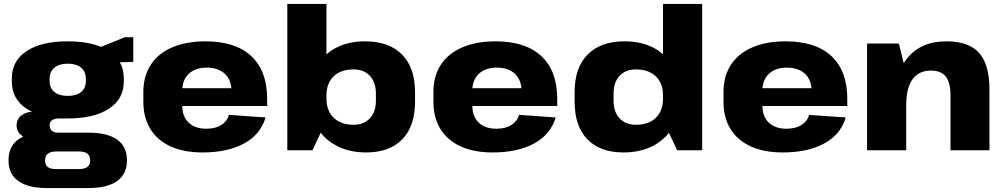

<svg xmlns="http://www.w3.org/2000/svg" viewBox="-20 -760 5080 971"><path d="M322 -161H278Q255 -161 242.5 -151.5Q230 -142 231 -125Q232 -107 243 -98Q254 -89 277 -89H428Q523 -89 572.5 -54Q622 -19 622 51Q622 120 572.5 155.5Q523 191 428 191H216Q122 191 72.5 155.5Q23 120 23 51Q23 -18 71 -54Q82 -62 97 -69Q94 -71 91 -74Q64 -93 64 -125Q64 -158 89 -177Q108 -192 142 -195Q127 -202 115 -210Q40 -259 40 -347V-364Q40 -453 115 -502Q190 -551 322 -551Q423 -551 491 -523L612 -572H654V-447L586 -445Q606 -410 606 -364V-347Q606 -259 530.5 -210Q455 -161 322 -161ZM322 -275Q366 -275 390 -294.5Q414 -314 414 -350V-362Q414 -398 390 -418Q366 -438 322 -438Q280 -438 255.5 -418Q231 -398 231 -362V-350Q231 -314 255.5 -294.5Q280 -275 322 -275ZM380 95Q436 95 436 51Q436 6 380 6H265Q208 6 208 51Q208 68 216 79Q230 96 265 95Z M1004 11Q910 11 843 -19.5Q776 -50 740.5 -107.5Q705 -165 705 -245V-295Q705 -375 742.5 -432.5Q780 -490 851 -520.5Q922 -551 1019 -551Q1171 -551 1251 -476Q1331 -401 1331 -261V-224H902V-223Q902 -170 934.5 -139.5Q967 -109 1023 -109Q1070 -109 1099.5 -128Q1129 -147 1138 -179L1323 -166Q1298 -80 1214.5 -34.5Q1131 11 1004 11ZM902 -314H1150Q1146 -359 1117 -387Q1083 -418 1025 -418Q968 -418 935 -387Q906 -360 902 -314Z M1832 11Q1747 11 1684 -22Q1634 -47 1602 -89L1560 0H1433V-740H1631V-485Q1653 -505 1681 -519Q1743 -551 1826 -551Q1947 -551 2013 -484.5Q2079 -418 2079 -294V-246Q2079 -122 2014.5 -55.5Q1950 11 1832 11ZM1768 -129Q1820 -129 1850.5 -161.5Q1881 -194 1881 -250V-287Q1881 -344 1850.5 -376.5Q1820 -409 1768 -409Q1704 -409 1667.5 -374Q1631 -339 1631 -277V-262Q1631 -200 1667.5 -164.5Q1704 -129 1768 -129Z M2471 11Q2377 11 2310 -19.5Q2243 -50 2207.5 -107.5Q2172 -165 2172 -245V-295Q2172 -375 2209.5 -432.5Q2247 -490 2318 -520.5Q2389 -551 2486 -551Q2638 -551 2718 -476Q2798 -401 2798 -261V-224H2369V-223Q2369 -170 2401.5 -139.5Q2434 -109 2490 -109Q2537 -109 2566.5 -128Q2596 -147 2605 -179L2790 -166Q2765 -80 2681.5 -34.5Q2598 11 2471 11ZM2369 -314H2617Q2613 -359 2584 -387Q2550 -418 2492 -418Q2435 -418 2402 -387Q2373 -360 2369 -314Z M3133 11Q3015 11 2950.5 -55.5Q2886 -122 2886 -246V-294Q2886 -418 2952 -484.5Q3018 -551 3138 -551Q3222 -551 3284 -519Q3311 -505 3333 -486V-740H3531V0H3405L3363 -88Q3331 -47 3282 -22Q3218 11 3133 11ZM3196 -129Q3261 -129 3297 -164.5Q3333 -200 3333 -262V-277Q3333 -339 3296.5 -374Q3260 -409 3196 -409Q3144 -409 3113.5 -376.5Q3083 -344 3083 -287V-250Q3083 -194 3113.5 -161.5Q3144 -129 3196 -129Z M3938 11Q3844 11 3777 -19.5Q3710 -50 3674.5 -107.5Q3639 -165 3639 -245V-295Q3639 -375 3676.5 -432.5Q3714 -490 3785 -520.5Q3856 -551 3953 -551Q4105 -551 4185 -476Q4265 -401 4265 -261V-224H3836V-223Q3836 -170 3868.5 -139.5Q3901 -109 3957 -109Q4004 -109 4033.5 -128Q4063 -147 4072 -179L4257 -166Q4232 -80 4148.5 -34.5Q4065 11 3938 11ZM3836 -314H4084Q4080 -359 4051 -387Q4017 -418 3959 -418Q3902 -418 3869 -387Q3840 -360 3836 -314Z M4787 -276Q4787 -343 4763 -373Q4739 -403 4687 -403Q4627 -403 4595 -359Q4563 -315 4563 -229V0H4365V-540H4526L4550 -441Q4558 -453 4567 -464Q4636 -551 4766 -551Q4879 -551 4931.5 -492.5Q4984 -434 4984 -307V0H4787Z"/></svg>

Font: Pathway Extreme 8pt Thin 12pt ExtraBold
Style: Regular
Weight: 800
Version: Version 1.001;gftools[0.9.26]